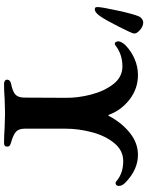

<svg xmlns="http://www.w3.org/2000/svg" viewBox="91 -818 730 952"><g transform="rotate(90 456.0 -342.0)"><path d="M15 0ZM375 -11Q375 -28 396 -32Q435 -40 449.5 -54Q464 -68 464 -99L465 -301Q466 -362 449 -428Q432 -494 397 -539Q362 -584 309 -584Q250 -584 206 -550Q200 -546 197 -546Q192 -546 188.5 -551Q185 -556 185 -563Q185 -578 204 -599Q234 -628 272.5 -644.5Q311 -661 352 -661Q419 -661 472 -620.5Q525 -580 548 -520Q550 -514 552 -514Q554 -514 556 -519Q589 -581 639 -621Q689 -661 748 -661Q820 -661 883 -601Q902 -584 902 -566Q902 -559 898 -554.5Q894 -550 889 -550Q884 -550 880 -553Q840 -588 779 -588Q726 -588 689.5 -543.5Q653 -499 635.5 -432.5Q618 -366 618 -301V-100Q618 -71 632.5 -57Q647 -43 686 -32Q697 -29 702 -25Q707 -21 707 -12Q707 3 689 3Q653 3 612 0Q560 -2 541 -2Q522 -2 470 0Q431 3 395 3Q387 3 381 -1Q375 -5 375 -11ZM15 -462Q15 -480 32 -558.5Q49 -637 61 -665Q66 -676 75.5 -682Q85 -688 94 -687Q112 -686 130 -670Q148 -654 146 -640Q145 -631 112.5 -566.5Q80 -502 60 -473Q41 -447 27 -447Q19 -447 17 -450.5Q15 -454 15 -462Z"/></g></svg>

Font: EB Garamond
Style: Bold
Weight: 700
Designer: Georg Duffner and Octavio Pardo
Foundry: Georg Duffner
Version: Version 1.000; ttfautohint (v1.6)